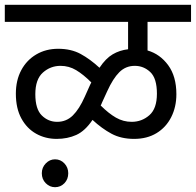

<svg xmlns="http://www.w3.org/2000/svg" viewBox="-20 -642 815 799"><path d="M0 -551V-622H775V-551H594V-432Q646 -417 680 -370.5Q714 -324 714 -250Q714 -197 692.5 -154.5Q671 -112 631.5 -88Q592 -64 538 -64Q484 -64 444 -85.5Q404 -107 365 -143Q334 -97 297.5 -80.5Q261 -64 216 -64Q169 -64 130.5 -85.5Q92 -107 69 -149Q46 -191 46 -252Q46 -308 68.5 -350Q91 -392 131 -415.5Q171 -439 222 -439Q276 -439 315.5 -417.5Q355 -396 394 -360Q420 -399 449 -416Q478 -433 513 -437V-551ZM404 -214Q402 -208 399 -203Q432 -170 462.5 -152.5Q493 -135 528 -135Q570 -135 601.5 -162.5Q633 -190 633 -252Q633 -316 605.5 -342Q578 -368 541 -368Q503 -368 476.5 -341.5Q450 -315 426 -262ZM127 -250Q127 -188 154 -161.5Q181 -135 218 -135Q256 -135 283 -161.5Q310 -188 333 -240L355 -289Q358 -295 360 -299Q327 -332 297 -350Q267 -368 232 -368Q190 -368 158.5 -340Q127 -312 127 -250ZM154 79Q154 55 170.5 38Q187 21 209 21Q232 21 248 38Q264 55 264 79Q264 104 248 120.5Q232 137 209 137Q187 137 170.5 120.5Q154 104 154 79Z"/></svg>

Font: Noto Sans Historical
Style: Regular
Weight: 400
Designer: Monotype Design Team
Foundry: Monotype Imaging Inc.
Version: Version 2.013; ttfautohint (v1.8.4.7-5d5b)